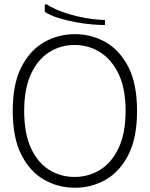

<svg xmlns="http://www.w3.org/2000/svg" viewBox="-20 -873 706 905"><path d="M40 -350Q40 -478 81 -557.5Q122 -637 188.5 -674.5Q255 -712 333 -712Q411 -712 477.5 -674.5Q544 -637 585 -557.5Q626 -478 626 -350Q626 -223 585 -143Q544 -63 477.5 -25.5Q411 12 333 12Q255 12 188.5 -25.5Q122 -63 81 -143Q40 -223 40 -350ZM94 -350Q94 -245 125.5 -176Q157 -107 211 -73Q265 -39 332 -39Q398 -39 452.5 -73Q507 -107 539.5 -176Q572 -245 572 -350Q572 -456 539 -524.5Q506 -593 451.5 -627Q397 -661 332 -661Q265 -661 211 -626.5Q157 -592 125.5 -523Q94 -454 94 -350ZM199 -853Q238 -828 289.5 -811.5Q341 -795 391 -787Q441 -779 475 -779V-755Q450 -755 413.5 -758Q377 -761 336.5 -768.5Q296 -776 258 -787.5Q220 -799 191 -817V-851Z"/></svg>

Font: Phudu Light
Style: Regular
Weight: 300
Version: Version 1.005;gftools[0.9.23]